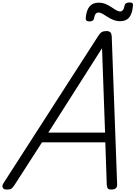

<svg xmlns="http://www.w3.org/2000/svg" viewBox="-60 -1543 1113 1577"><path d="M-4 14Q-30 14 -37.5 -1.5Q-45 -17 -31 -39L747 -1248Q761 -1271 776 -1279.5Q791 -1288 815 -1288Q834 -1288 845.5 -1278.5Q857 -1269 858 -1237L902 -31Q904 -11 892.5 1.5Q881 14 855 14Q833 14 826 5.5Q819 -3 817 -23L805 -374H285L61 -26Q44 0 33 7Q22 14 -4 14ZM337 -454H803L778 -1147ZM674 -1367Q642 -1367 644 -1395Q650 -1461 676.5 -1491Q703 -1521 750 -1521Q781 -1521 806.5 -1510.5Q832 -1500 853 -1485.5Q874 -1471 892.5 -1460Q911 -1449 929 -1449Q940 -1449 949.5 -1460.5Q959 -1472 963 -1496Q967 -1523 1005 -1523Q1021 -1523 1027.5 -1516.5Q1034 -1510 1032 -1496Q1027 -1431 1001.5 -1400Q976 -1369 928 -1369Q897 -1369 871 -1379.5Q845 -1390 823.5 -1404Q802 -1418 783.5 -1429Q765 -1440 748 -1440Q734 -1440 725 -1428Q716 -1416 712 -1391Q710 -1379 700.5 -1373Q691 -1367 674 -1367Z"/></svg>

Font: Playwrite NL
Style: Regular
Weight: 400
Designer: Veronika Burian, José Scaglione
Foundry: TypeTogether
Version: Version 1.002